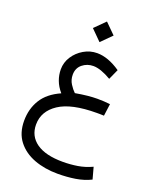

<svg xmlns="http://www.w3.org/2000/svg" viewBox="-184 -810 1005 1243"><g transform="rotate(20 319.0 -189.0)"><path d="M261.2 -635.7 332.5 -706.5 403.8 -635.7 332.5 -564.5ZM472.7 -362.8Q399.4 -405.8 349.1 -405.8Q306.2 -405.8 273.9 -379.4Q241.7 -353 241.7 -307.6Q241.7 -272.5 259.5 -244.6Q277.3 -216.8 295.4 -199.7Q383.8 -215.3 445.3 -215.3Q468.3 -215.3 490.2 -214.1Q512.2 -212.9 533.7 -210.4L522.5 -127Q506.3 -127.9 494.1 -127.9Q481.9 -127.9 474.1 -127.9Q298.8 -127.9 213.9 -71.5Q128.9 -15.1 128.9 76.7Q128.9 156.2 191.7 200.7Q254.4 245.1 374 245.1Q424.8 245.1 474.6 237.1Q524.4 229 572.8 206.5L594.7 287.1Q546.4 311 488.8 320.1Q431.2 329.1 368.7 329.1Q279.3 329.1 206.5 301.8Q133.8 274.4 90.8 219.2Q47.9 164.1 47.9 80.1Q47.9 -2 87.2 -65.9Q126.5 -129.9 213.4 -168.5Q184.1 -202.6 170.7 -239Q157.2 -275.4 157.2 -314Q157.2 -361.3 183.3 -401.9Q209.5 -442.4 252.2 -467.5Q294.9 -492.7 344.2 -492.7Q419.4 -492.7 504.9 -434.1Z"/></g></svg>

Font: Vazir UI
Style: Regular-UI
Weight: 400
Designer: Saber Rastikerdar
Foundry: Saber Rastikerdar
Version: Version 30.1.0